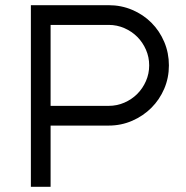

<svg xmlns="http://www.w3.org/2000/svg" viewBox="-20 -720 716 740"><path d="M399 -700Q447 -700 489.5 -682Q532 -664 563.5 -632.5Q595 -601 613 -558.5Q631 -516 631 -468Q631 -420 613 -378Q595 -336 563.5 -304.5Q532 -273 489.5 -254.5Q447 -236 399 -236H175V0H99V-700ZM399 -624H175V-312H399Q431 -312 459.5 -324.5Q488 -337 509 -358Q530 -379 542.5 -407.5Q555 -436 555 -468Q555 -500 542.5 -528.5Q530 -557 509 -578Q488 -599 459.5 -611.5Q431 -624 399 -624Z"/></svg>

Font: Afrihost Sans
Style: Regular
Weight: 400
Designer: Afrihost SP Pty Ltd
Version: Version 1.000